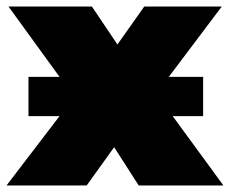

<svg xmlns="http://www.w3.org/2000/svg" viewBox="-23 -567 703 587"><path d="M401 0 326 -117 242 0H-3L159 -212H64V-332H159L3 -547H258L336 -431L418 -547H655L493 -332H598V-212H505L660 0Z"/></svg>

Font: Montserrat Alternates Black
Style: Regular
Weight: 900
Designer: Julieta Ulanovsky
Foundry: Julieta Ulanovsky
Version: Version 7.200